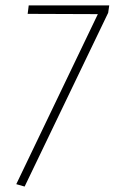

<svg xmlns="http://www.w3.org/2000/svg" viewBox="-20 -682 423 708"><path d="M382.8 -662.1 378.9 -634.8 70.8 5.9 40 -2.9 340.8 -629.9 82 -630.9 85.9 -662.1Z"/></svg>

Font: Fira Sans Compressed UltraLight
Style: Italic
Weight: 200
Width: 3
Italic angle: -8°
Designer: Carrois Corporate & Edenspiekermann AG
Foundry: Carrois Corporate GbR & Edenspiekermann AG
Version: Version 4.203;PS 004.203;hotconv 1.0.88;makeotf.lib2.5.64775